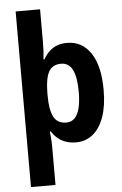

<svg xmlns="http://www.w3.org/2000/svg" viewBox="-64 -804 694 1089"><g transform="rotate(-5 283.0 -260.0)"><path d="M525.9 -272.9Q525.9 -182.6 503.7 -119.6Q481.4 -56.6 440.7 -23.4Q399.9 9.8 344.7 9.8Q312.5 9.8 286.4 0.7Q260.3 -8.3 240.7 -24.9Q221.2 -41.5 206.5 -64.5H201.2Q203.1 -49.3 204.3 -33.7Q205.6 -18.1 206.3 -4.4Q207 9.3 207 20V240.2H67.4V-759.8H206.5V-572.3Q206.5 -547.4 205.1 -521.2Q203.6 -495.1 201.2 -475.1H206.5Q222.2 -502.4 241.7 -520.5Q261.2 -538.6 286.1 -547.6Q311 -556.6 342.8 -556.6Q427.2 -556.6 476.6 -483.4Q525.9 -410.2 525.9 -272.9ZM384.3 -273.4Q384.3 -358.9 363 -400.4Q341.8 -441.9 298.3 -441.9Q249 -441.9 228.3 -405Q207.5 -368.2 206.5 -289.1V-267.6Q206.5 -187 227.5 -147Q248.5 -106.9 299.3 -106.9Q329.1 -106.9 347.9 -127Q366.7 -147 375.5 -184.3Q384.3 -221.7 384.3 -273.4Z"/></g></svg>

Font: Open Sans SemiCondensed
Style: Bold
Weight: 700
Width: 4
Designer: Monotype Design Team
Foundry: Monotype Imaging Inc.
Version: Version 3.003